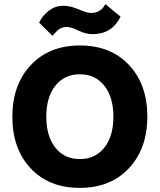

<svg xmlns="http://www.w3.org/2000/svg" viewBox="-20 -906 776 933"><path d="M235 -732 170 -796Q186 -830 217.5 -854Q249 -878 285.5 -878Q322 -878 362.5 -860.5Q403 -843 422 -843Q470 -843 492 -886L566 -825Q524 -740 430 -740Q397 -740 361 -757.5Q325 -775 305 -775Q285 -775 271 -766.5Q257 -758 235 -732ZM249 -489.5Q205 -434 205 -339Q205 -244 249 -188.5Q293 -133 368 -133Q443 -133 487 -188.5Q531 -244 531 -339Q531 -434 487 -489.5Q443 -545 368 -545Q293 -545 249 -489.5ZM368.5 -685Q518 -685 607 -590Q696 -495 696 -339.5Q696 -184 606.5 -88.5Q517 7 367.5 7Q218 7 129 -88Q40 -183 40 -338.5Q40 -494 129.5 -589.5Q219 -685 368.5 -685Z"/></svg>

Font: Hind Kochi
Style: Bold
Weight: 700
Designer: Dhruvi Tolia
Foundry: Indian Type Foundry
Version: Version 0.702;PS 1.0;hotconv 1.0.81;makeotf.lib2.5.63406